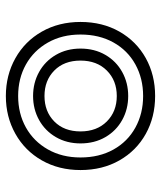

<svg xmlns="http://www.w3.org/2000/svg" viewBox="33 -568 550 656"><g transform="rotate(-90 308.0 -240.0)"><path d="M55 -240Q55 -314 88 -372Q121 -430 179 -462.5Q237 -495 308 -495Q379 -495 437 -462.5Q495 -430 528 -372Q561 -314 561 -240Q561 -165 528 -107Q495 -49 437.5 -17Q380 15 308 15Q236 15 178.5 -17Q121 -49 88 -107Q55 -165 55 -240ZM518 -240Q518 -303 490.5 -351.5Q463 -400 415.5 -426.5Q368 -453 308 -453Q248 -453 200.5 -426.5Q153 -400 125.5 -351.5Q98 -303 98 -240Q98 -176 125 -127.5Q152 -79 200 -52.5Q248 -26 308 -26Q368 -26 416 -52.5Q464 -79 491 -127.5Q518 -176 518 -240ZM146 -240Q146 -287 167.5 -324Q189 -361 226 -381.5Q263 -402 308 -402Q353 -402 390 -381.5Q427 -361 448.5 -324Q470 -287 470 -240Q470 -192 448.5 -155Q427 -118 390 -97.5Q353 -77 308 -77Q263 -77 226 -97.5Q189 -118 167.5 -155Q146 -192 146 -240ZM429 -240Q429 -296 395 -329.5Q361 -363 308 -363Q255 -363 221 -329.5Q187 -296 187 -240Q187 -184 221 -150Q255 -116 308 -116Q361 -116 395 -150Q429 -184 429 -240Z"/></g></svg>

Font: Prompt ExtraLight
Style: Regular
Weight: 275
Designer: Katatrad Team
Foundry: CadsonDemak
Version: Version 1.000